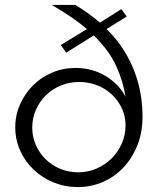

<svg xmlns="http://www.w3.org/2000/svg" viewBox="-20 -750 642 780"><path d="M495 -683 413 -632Q456 -590 484 -544.5Q512 -499 528.5 -453.5Q545 -408 552 -363.5Q559 -319 559 -277Q559 -212 538 -159.5Q517 -107 481 -69Q445 -31 397.5 -10.5Q350 10 296 10Q244 10 197.5 -9Q151 -28 116.5 -61Q82 -94 62 -138Q42 -182 42 -233Q42 -282 61.5 -326Q81 -370 114 -403Q147 -436 191.5 -455Q236 -474 287 -474Q354 -474 408.5 -441.5Q463 -409 490 -357Q480 -420 452 -482Q424 -544 361 -606L249 -536L227 -567L333 -632Q277 -680 190 -730H286Q341 -697 386 -658L473 -713ZM111 -232Q111 -194 125.5 -161Q140 -128 165.5 -103Q191 -78 225 -64Q259 -50 298 -50Q338 -50 373 -65.5Q408 -81 434 -107Q460 -133 475 -167.5Q490 -202 490 -241Q490 -278 475 -310Q460 -342 434.5 -366Q409 -390 374.5 -403.5Q340 -417 301 -417Q262 -417 227 -402.5Q192 -388 166.5 -363Q141 -338 126 -304Q111 -270 111 -232Z"/></svg>

Font: Oxford Sans
Style: Regular
Weight: 400
Designer: Matt McInerney, Pablo Impallari, Rodrigo Fuenzalida
Foundry: Matt McInerney, Pablo Impallari, Rodrigo Fuenzalida
Version: Version 3.000g; ttfautohint (v1.5) -l 8 -r 28 -G 28 -x 14 -D